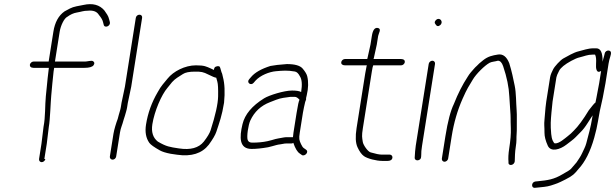

<svg xmlns="http://www.w3.org/2000/svg" viewBox="-20 -764 2929 914"><path d="M191.1 -7 202.7 -80 212.5 -161C218.4 -190.4 221.2 -282.3 223.9 -308.5C225.4 -323.3 232.6 -408.1 235.1 -423.5L237.8 -441H380.8C404.7 -441 419.5 -445.2 425.4 -453.5C431.2 -461.8 430.2 -468.3 422.4 -473C415.2 -477.3 394.5 -471 385.6 -471H241.6L264.1 -613C268.8 -642.8 285.8 -677.3 300.3 -684C315.3 -695 330.1 -701.7 344.9 -704.2C369.2 -708.4 377.3 -713 397.9 -713C423.6 -715.8 441.2 -709.1 450.8 -693C461.9 -679.8 468.4 -668.4 470.4 -659L473.5 -647C476.8 -628.1 506.6 -638.9 503.2 -658L500.1 -670C495.6 -690.6 486.7 -699 477.1 -714C454.2 -741.2 420.9 -750.1 377.3 -740.5C369.7 -738.8 358.6 -736.7 344.1 -734C320 -729.5 303.6 -718.5 287.5 -710C259 -690.3 241.2 -658 234.1 -613L211.6 -471H139.6C131.7 -471 123.5 -463.9 122.2 -456C121 -448.1 126.9 -441 139.6 -441H212.6C211.4 -433.7 209.5 -417.3 206.8 -392L202.6 -349.5C200.9 -332.5 199.5 -318 198.2 -306C193.9 -264.4 196.6 -207 187.3 -161L177.4 -80L165.9 -7C164.6 0.9 170.6 8 178.5 8C186.4 8 194.6 0.9 195.9 -7Z M533 -19 551.1 -132.9C554.8 -156.6 561.3 -165.7 568.9 -195L574.7 -213C578.1 -225.8 582.9 -239.2 585.1 -253L588.4 -274L604.6 -351L656.5 -679C657.9 -687.8 652.4 -694 643.9 -694C635.5 -694 627.9 -687.8 626.5 -679L574.6 -351L558.6 -275L555.2 -254C553.2 -241 548.6 -229.5 545.4 -217L540.4 -198C533.1 -179 523.5 -148.1 520.1 -127L503 -19C501.7 -10.8 507.8 -4 516.1 -4C524.5 -4 531.7 -10.8 533 -19Z M1009.4 -394C1009.8 -392 1011.5 -385.6 1014.7 -374.8C1017.8 -364 1019 -340.8 1018.3 -305.1C1017.6 -269.5 1005.6 -215.6 982.4 -143.5C978 -129.8 967.3 -112 950.3 -90C926.2 -59.8 886.7 -48.9 831.6 -57.5C787.7 -64.3 772.9 -65.5 731.3 -90C708.1 -108.2 699.5 -135.8 705.3 -172.7C715.1 -234.3 748.6 -312.9 777.3 -346C784.2 -354 791.5 -363 799.1 -373C815.6 -391.2 828.9 -397.1 850.7 -411.5C862.2 -419.2 881.3 -423 908 -423C937.6 -423 946.4 -422.2 973.2 -408.5C990.8 -399.5 1002.8 -394.7 1009.4 -394ZM998.3 -431C994.6 -433 989.6 -435.3 983.4 -438C961.8 -447.2 954.1 -453 912.7 -453C860.3 -453 805.4 -424.3 777.8 -390L754.3 -361.5C746.8 -352.5 738.9 -340.3 730.5 -325C702.2 -276.8 683.7 -225.4 675.1 -171C669.5 -135.8 674.7 -106.8 690.8 -84C696.9 -75.4 713.8 -63.3 741.5 -47.8C752.4 -41.7 769.3 -36.4 792.1 -32L822.9 -27.5C890.9 -17.5 941.3 -33.4 973.9 -75C992.9 -101.1 1004.9 -121.6 1009.8 -136.5C1024.3 -180.6 1036.8 -213.5 1046.6 -275C1051.5 -325 1049.7 -366 1041 -398C1038.8 -406.2 1038.2 -413.8 1034.5 -420L1028.7 -440C1027.1 -449 1020.1 -451.4 1007.8 -447C1002.1 -445 999 -439.7 998.3 -431Z M1177.7 -55C1199.7 -55 1225.8 -57.7 1256 -63L1275.8 -68C1290 -71.7 1300 -75.5 1314.7 -77C1326.6 -78.2 1331.5 -81 1342.8 -81H1367.8C1370.5 -81 1373.3 -82 1376.3 -84C1385.5 -57.2 1395.8 -40.2 1407.2 -33L1417.1 -26C1429.8 -17.6 1453.6 -40.5 1436.2 -52L1426.3 -59C1422.1 -61.7 1417.7 -67.8 1413.3 -77.5C1404.2 -97 1402.3 -102.8 1407.1 -133L1422 -227C1424.3 -241.9 1429.5 -264 1432.3 -276.5C1434.4 -286.1 1438.6 -288 1437 -297C1438.4 -301.7 1439.5 -306.3 1440.3 -311C1448.2 -344.5 1448.9 -374.5 1442.5 -401C1440.1 -411 1432.9 -423.2 1420.8 -437.5C1408.7 -451.8 1383.7 -459 1345.7 -459C1310.3 -456.5 1284.2 -453.5 1267.3 -450C1223.4 -436.1 1192.6 -418.4 1174.9 -397L1166.3 -387C1151.8 -371 1174.4 -354 1187.6 -370L1196.2 -380C1219.3 -405.4 1261.9 -422.3 1293.8 -425C1324.1 -427.6 1348.1 -430.1 1383.9 -423.5C1392.8 -421.9 1400.7 -414.4 1407.5 -401C1417.2 -386.6 1419.3 -361.6 1413.6 -326C1405 -330.7 1390.6 -333 1370.2 -333C1332.5 -333 1261.2 -310.8 1237.2 -295.9C1179.9 -260.4 1145.6 -219.5 1134.4 -173C1119.1 -109.9 1118.4 -55 1177.7 -55ZM1392 -227 1377.1 -133C1375.8 -125 1375 -117.7 1374.6 -111H1348.8C1340.7 -111 1334.3 -110.5 1329.8 -109.5C1308.1 -104.7 1302.1 -106.1 1273.4 -97L1253.6 -92C1230.9 -87.1 1207.3 -85 1180.5 -85C1169.1 -85 1162 -89.3 1159 -98C1153.6 -113.8 1161.8 -169.3 1171.7 -190.5C1190.9 -232 1222 -261 1265 -277.5C1272.8 -280.5 1282.6 -284.3 1294.5 -289C1317.7 -298.1 1338.1 -299.5 1363 -303H1383C1390.3 -303 1397.9 -298.3 1405.8 -289C1402.3 -283.7 1397.7 -263 1392 -227Z M1848.1 -13C1849.3 -20.9 1843.4 -28 1835.4 -28H1824.4H1797C1786 -28 1768.4 -31.5 1744.3 -38.6C1730.2 -42.7 1709 -74.5 1707 -88.3C1703.7 -110.5 1701.3 -115.6 1707.4 -154L1750.2 -424C1752.6 -439.3 1754.8 -449 1756.7 -453H1889.7C1897.7 -453 1905.9 -460.1 1907.1 -468C1908.4 -475.9 1902.4 -483 1889.7 -483H1757.7C1758.5 -483.7 1759 -484.7 1759.2 -486L1773.5 -551L1780.2 -593C1782.2 -605.5 1798.4 -627.5 1778.2 -631C1763.9 -633.4 1754.6 -620.8 1750.2 -593L1743.5 -551L1729.5 -488C1729.1 -485.3 1728.5 -483.7 1727.7 -483H1621.7C1613.8 -483 1605.6 -475.9 1604.4 -468C1603.1 -460.1 1609.1 -453 1621.7 -453H1726.7C1726 -452.3 1725.5 -451.5 1725.4 -450.5L1718.7 -415L1677.4 -154C1671.1 -114 1672.5 -83.8 1681.7 -63.5C1691 -43.1 1701.2 -28.9 1712.5 -20.8C1729 -8.8 1771.9 2 1799.4 2H1825.4C1837.6 2 1846.4 -2.6 1848.1 -13Z M2020.9 -460 1959.1 -70C1957.7 -61.3 1956.7 -52.4 1956.1 -43.2C1955.2 -29.5 1955.2 -29.5 1954.1 -13C1954.2 6.1 1984.8 1.7 1984.7 -17L1985.3 -27C1984.9 -37 1986.1 -51.3 1989.1 -70L2050.9 -460C2052.1 -467.9 2046.2 -475 2038.2 -475C2030.3 -475 2022.1 -467.9 2020.9 -460ZM2056.8 -669.8C2048.5 -662.6 2047.2 -655.7 2052.8 -649C2059.1 -638.3 2066.7 -636.8 2075.6 -644.5C2093.2 -659.7 2073.6 -684.2 2056.8 -669.8Z M2096 6C2104 6 2112.2 -1.1 2113.4 -9L2130.2 -115C2140.4 -179.2 2157.7 -238.9 2182.2 -294.1C2204.2 -343.9 2211.5 -352.8 2231.2 -385.9C2246.5 -411.5 2286.3 -451.7 2310.6 -465C2320.7 -470.5 2337.4 -470.9 2350.2 -475C2360.9 -475 2369.2 -466.3 2375.1 -449C2392.7 -397.4 2402.6 -349.3 2404.6 -304.7C2405.4 -287.2 2406.7 -267.7 2408.4 -246.2C2412.3 -196.5 2409.6 -206.7 2411.7 -153C2412.7 -127.6 2410.1 -95.6 2404 -57C2400.1 -32.3 2399 -10.7 2400.7 8C2397.5 28.3 2429.9 24.8 2430.5 2C2431 -15.8 2431.4 -40.7 2435.2 -64.2C2437.5 -78.9 2438.6 -90.1 2438.5 -97.7C2438.1 -119.4 2440.9 -135.4 2440.2 -160.2C2439.4 -189 2441.5 -212 2439.4 -239C2436.4 -276.4 2437.4 -321.1 2430.3 -355.5C2423.1 -390.5 2416.4 -424.4 2404.3 -463C2391.9 -494.3 2374.1 -508 2350.8 -504.4C2323.3 -500 2303.3 -495.7 2280.1 -477.4C2265.3 -465.8 2255.4 -457 2250.4 -451C2245 -446.3 2240.1 -441.3 2235.6 -436C2224.5 -422.9 2216.1 -415.1 2206 -398C2181.8 -361.1 2159.9 -318.1 2140.6 -269C2124.9 -237 2111.4 -185.7 2100.2 -115L2083.4 -9C2082.2 -1.1 2088.1 6 2096 6Z M2858.8 -510 2855.9 -498C2853 -486.3 2850.2 -479.7 2848.4 -470C2849.5 -512.7 2839.6 -534 2818.6 -534H2805.6C2777.8 -534 2758.6 -525.3 2734.3 -519.7C2711.2 -514.5 2679.8 -495.5 2661.5 -485.6C2648.2 -478.4 2619.8 -447.8 2613.2 -434C2608.1 -423.2 2601 -410.4 2598.7 -396L2580.4 -280.5C2578.9 -270.8 2577.7 -261.3 2576.9 -252L2572.2 -197C2569.2 -167.2 2572.2 -165.2 2572 -132.2C2571.9 -114.4 2577.1 -93.8 2587.7 -70.5C2602.1 -38.7 2645.7 -51.7 2676.5 -75.5C2682.9 -80.5 2690.3 -86.2 2698.7 -92.5C2720.1 -108.8 2720 -111.7 2742.4 -133.5C2754.5 -145.2 2766.4 -160.6 2778.2 -179.5C2790 -198.5 2797.6 -210.3 2801.1 -215L2799 -202C2792.7 -162.1 2780.6 -117.6 2771 -82C2765.7 -62.5 2759.2 -53.4 2750.9 -34.3C2744.4 -19.3 2732.4 -3 2724.6 9L2698.5 39.3C2694.3 44.2 2681 52.8 2658.7 65C2616.6 90.4 2587.3 94.2 2538.3 99L2528.2 100C2508.1 103.3 2508 133.1 2527.4 130L2537.6 129C2558.7 126.7 2583 125.5 2602.7 119C2632.1 109.3 2633.9 109.5 2671.3 90.6C2707.9 72.1 2714.3 64.2 2733.5 41C2765.2 7.1 2790.3 -42.7 2808.8 -108.4C2817 -137.5 2822.8 -163.2 2826.4 -185.5C2829.9 -207.8 2832.9 -224.3 2835.2 -235L2849.4 -299L2862.3 -368L2877 -461C2878.8 -472.3 2881.7 -484 2885.6 -496L2888.3 -507C2889.9 -517.2 2886.1 -522.7 2876.9 -523.5C2869 -524.2 2860 -517.9 2858.8 -510ZM2819.5 -300C2818.2 -292 2816.6 -284 2814.7 -276C2812.5 -274.7 2810.6 -273 2808.9 -271L2800.3 -261C2793.7 -253 2787.9 -245.7 2782.9 -239C2756.4 -195.2 2732.6 -162.8 2711.5 -142C2699.6 -130.3 2696.6 -126.2 2681.7 -115C2669.3 -105.7 2641.1 -79.3 2621.4 -81.5C2618.5 -81.8 2615.1 -86.1 2611.4 -94.2C2607.6 -102.4 2605.1 -113 2604 -126C2599.8 -171.5 2601.9 -189.1 2605.1 -228L2610.5 -281L2628.7 -396C2629.7 -402 2634 -412.4 2641.7 -427.2C2649.4 -441.9 2668.7 -457.6 2699.4 -474.3C2715.6 -483.1 2729.2 -488.8 2740.1 -491.2C2761.3 -496.1 2776.5 -504 2800.8 -504H2812.8C2817.3 -495.1 2818.9 -480.8 2817.5 -461.1C2815.9 -438.3 2818.8 -412.3 2841.5 -426L2832.3 -368Z"/></svg>

Font: MewTooHand
Style: Ita
Weight: 400
Designer: Mew Too, Robert Jablonski
Version: Version 0.77